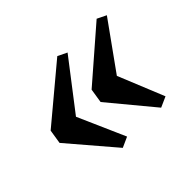

<svg xmlns="http://www.w3.org/2000/svg" viewBox="-114 -749 890 890"><g transform="rotate(-45 331.5 -304.0)"><path d="M335 -562 380.5 -540 197.5 -302 300 -69.5 249 -46.5 58 -270 69 -339.5ZM586.5 -555.5 631.5 -533.5 465.5 -302 558 -75.5 506.5 -52.5 326.5 -269.5 337.5 -339.5Z"/></g></svg>

Font: Merriweather 60pt ExtraBold
Style: Italic
Weight: 800
Italic angle: -7.8°
Version: Version 2.101